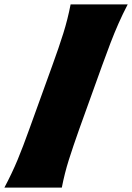

<svg xmlns="http://www.w3.org/2000/svg" viewBox="-20 -855 602 875"><path d="M0 0Q34.7 -65.4 60.1 -126.5Q85.4 -187.5 113.8 -267.1L218.8 -557.6Q249 -640.6 268.8 -703.9Q288.6 -767.1 301.8 -835H562Q538.6 -790 519.8 -747.3Q501 -704.6 483.2 -658.2Q465.3 -611.8 444.8 -554.7L341.3 -267.1Q313 -187.5 293.7 -126.5Q274.4 -65.4 261.7 0Z"/></svg>

Font: Pinar-DS1-FD Black
Style: Regular
Weight: 900
Designer: Amin Abedi
Version: Version 2.000